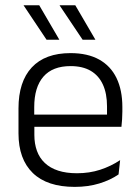

<svg xmlns="http://www.w3.org/2000/svg" viewBox="-20 -702 532 732"><path d="M265 10.5Q159.5 10.5 105 -42.5Q50.5 -95.5 50.5 -193.5V-288.5Q50.5 -390.5 101.2 -445Q152 -499.5 249 -499.5Q314 -499.5 358 -475Q402 -450.5 424.2 -404.5Q446.5 -358.5 446.5 -294V-276.5Q446.5 -262 445.5 -247.5Q444.5 -233 443 -218.5H387Q388 -240.5 388 -260.2Q388 -280 388 -296.5Q388 -345.5 372.2 -379.8Q356.5 -414 325.8 -432Q295 -450 249 -450Q180.5 -450 145.5 -409.8Q110.5 -369.5 110.5 -293.5V-246L111 -238V-187.5Q111 -154 120.8 -127Q130.5 -100 150.8 -80.8Q171 -61.5 201.8 -51.5Q232.5 -41.5 273.5 -41.5Q321 -41.5 361.8 -54.8Q402.5 -68 438 -91.5L432 -37Q401 -15.5 358.5 -2.5Q316 10.5 265 10.5ZM82 -218.5V-265H429.5V-218.5ZM129.5 -682 206 -551V-550.5H157.5L70 -681.5V-682ZM267 -682 343.5 -551V-550.5H295L207.5 -681V-682Z"/></svg>

Font: Anek Latin Medium Light
Style: Regular
Weight: 300
Version: Version 1.003